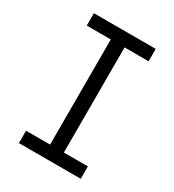

<svg xmlns="http://www.w3.org/2000/svg" viewBox="-178 -838 855 941"><g transform="rotate(30 250.0 -367.5)"><path d="M75 0V-70H211V-665H75V-735H425V-665H289V-70H425V0Z"/></g></svg>

Font: Iosevka Fixed
Style: Regular
Weight: 400
Monospace: yes
Designer: Belleve Invis
Foundry: Belleve Invis
Version: Version 33.2.4